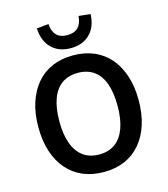

<svg xmlns="http://www.w3.org/2000/svg" viewBox="-134 -1039 1006 1153"><g transform="rotate(-15 369.0 -462.5)"><path d="M369 10Q297 10 239.5 -14.5Q182 -39 141 -86.5Q100 -134 78.5 -201Q57 -268 57 -352Q57 -437 79 -504Q101 -571 141.5 -618.5Q182 -666 239.5 -690.5Q297 -715 369 -715Q442 -715 499.5 -690Q557 -665 597 -618.5Q637 -572 659 -505Q681 -438 681 -354Q681 -269 659.5 -202Q638 -135 597 -87Q556 -39 499 -14.5Q442 10 369 10ZM369 -99Q428 -99 468 -128Q508 -157 529 -214Q550 -271 550 -353Q550 -436 529.5 -492.5Q509 -549 468.5 -577.5Q428 -606 370 -606Q311 -606 270.5 -577.5Q230 -549 209 -492.5Q188 -436 188 -352Q188 -271 209 -214Q230 -157 270.5 -128Q311 -99 369 -99ZM369 -760Q295 -760 250.5 -804Q206 -848 202 -927L276 -935Q279 -889 302 -865Q325 -841 369 -841Q413 -841 436.5 -865Q460 -889 463 -935L536 -927Q533 -848 488 -804Q443 -760 369 -760Z"/></g></svg>

Font: Nunito Sans 10pt SemiCondensed
Style: Bold
Weight: 700
Width: 4
Designer: Vernon Adams
Foundry: Vernon Adams
Version: Version 3.101;gftools[0.9.27]